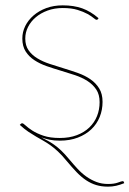

<svg xmlns="http://www.w3.org/2000/svg" viewBox="-20 -518 484 718"><path d="M203.5 8Q182.5 8 165.5 4.5Q148.5 1 134 -4.5Q146 2 157.8 8Q169.5 14 182.2 23Q195 32 209 45.2Q223 58.5 239.5 78.5Q254.5 96.5 270 113.2Q285.5 130 303.2 142.5Q321 155 340.8 162.5Q360.5 170 384 170Q406.5 170 420.8 164.8Q435 159.5 438.5 159.5Q439.5 159.5 441 160Q442.5 160.5 443.5 163.5L444.5 167Q428.5 173.5 414 176.8Q399.5 180 384 180Q359.5 180 339.8 174Q320 168 302 156Q284 144 266.5 125.8Q249 107.5 228.5 83Q211 61.5 196 47.8Q181 34 167.5 24.5Q154 15 141.2 7.8Q128.5 0.5 115 -7.2Q101.5 -15 86.5 -25Q71.5 -35 54 -51L57 -54Q58.5 -55.5 59.5 -56.2Q60.5 -57 63 -57Q67 -57 76 -48.5Q85 -40 101.2 -29.5Q117.5 -19 142.5 -10.5Q167.5 -2 203.5 -2Q239.5 -2 267.2 -12.5Q295 -23 314 -41.2Q333 -59.5 342.8 -83.8Q352.5 -108 352.5 -136Q352.5 -164.5 340 -183.2Q327.5 -202 307.2 -215Q287 -228 261 -236.8Q235 -245.5 208 -253.5Q181 -261.5 155 -270.5Q129 -279.5 108.8 -292.8Q88.5 -306 76 -325.5Q63.5 -345 63.5 -374Q63.5 -398.5 74.5 -420.8Q85.5 -443 105.5 -460.2Q125.5 -477.5 153.2 -487.8Q181 -498 214.5 -498Q256 -498 287.5 -486.8Q319 -475.5 348.5 -450L346.5 -447Q345 -444 341.5 -444Q337.5 -444 329.8 -450.8Q322 -457.5 307.2 -465.8Q292.5 -474 270 -481Q247.5 -488 214.5 -488Q183.5 -488 157.8 -478.5Q132 -469 113.5 -453.2Q95 -437.5 84.8 -417Q74.5 -396.5 74.5 -374Q74.5 -347.5 87 -329.8Q99.5 -312 119.8 -299.8Q140 -287.5 166 -279Q192 -270.5 219 -262.2Q246 -254 272 -244.8Q298 -235.5 318.2 -221.5Q338.5 -207.5 351 -187.2Q363.5 -167 363.5 -137Q363.5 -107 352.8 -80.5Q342 -54 321.5 -34.5Q301 -15 271.2 -3.5Q241.5 8 203.5 8Z"/></svg>

Font: Lato Hairline
Style: Regular
Weight: 100
Designer: Lukasz Dziedzic
Foundry: tyPoland Lukasz Dziedzic
Version: Version 2.007; 2014-02-27